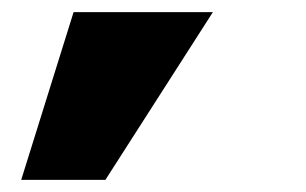

<svg xmlns="http://www.w3.org/2000/svg" viewBox="-20 -120 506 317"><path d="M15 177 101.5 -100H331.5L154 177Z"/></svg>

Font: Anybody UltraExpanded ExtraBold
Style: Regular
Weight: 800
Width: 9
Designer: Tyler Finck
Foundry: Etcetera Type Company
Version: Version 1.010; ttfautohint (v1.8.3) -l 8 -r 50 -G 200 -x 14 